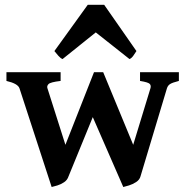

<svg xmlns="http://www.w3.org/2000/svg" viewBox="-20 -749 757 784"><path d="M710.4 -418.5Q683.1 -411.6 674.1 -405.5Q665 -399.4 661.6 -388.2L553.7 -28.8Q549.8 -14.6 535.9 -5.6Q522 3.4 506.8 8.1Q491.7 12.7 483.4 14.6L344.7 -303.2L366.7 -454.1Q366.7 -454.1 381.1 -454.1Q395.5 -454.1 401.4 -454.1L523.9 -157.7L594.2 -388.2Q597.7 -399.4 591.6 -406.2Q585.4 -413.1 551.8 -418.5V-454.1H710.4ZM259.8 -28.8Q254.9 -13.7 241.7 -4.9Q228.5 3.9 214.1 8.3Q199.7 12.7 190.9 14.6L59.6 -388.2Q53.2 -407.7 6.3 -418.5V-454.1H227.5V-418.5Q185.5 -413.6 178 -405.5Q170.4 -397.5 173.8 -388.2L247.1 -157.7L363.8 -454.1Q370.6 -454.1 384.3 -454.1Q397.9 -454.1 397.9 -454.1L400.9 -373.5ZM537.1 -540.5Q531.2 -531.2 524.2 -521.2Q517.1 -511.2 508.8 -507.8L371.1 -616.7L235.4 -507.8Q227.1 -511.2 218.3 -521.2Q209.5 -531.2 202.1 -540.5L338.4 -729.5H405.3Z"/></svg>

Font: Gentium Plus
Style: Bold
Weight: 700
Designer: Victor Gaultney, Annie Olsen, Iska Routamaa, Becca Hirsbrunner
Foundry: SIL International
Version: Version 6.101